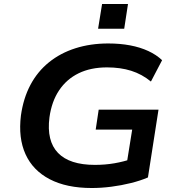

<svg xmlns="http://www.w3.org/2000/svg" viewBox="-20 -933 881 963"><path d="M440 10Q314 10 229.5 -34Q145 -78 108 -159.5Q71 -241 85 -354Q97 -440 132.5 -507Q168 -574 225.5 -620.5Q283 -667 358.5 -691Q434 -715 523 -715Q582 -715 632.5 -705.5Q683 -696 724 -677Q765 -658 793 -631L737 -524Q692 -561 638 -578Q584 -595 517 -595Q435 -595 374.5 -565.5Q314 -536 276.5 -480Q239 -424 228 -344Q213 -226 271 -166Q329 -106 456 -106Q507 -106 553.5 -114Q600 -122 644 -137L612 -90L643 -283H460L475 -383H775L722 -43Q685 -27 637 -15Q589 -3 538.5 3.5Q488 10 440 10ZM472 -789 492 -913H622L603 -789Z"/></svg>

Font: Nunito Sans 10pt SemiExpanded
Style: Bold Italic
Weight: 700
Width: 6
Italic angle: -9°
Designer: Vernon Adams
Foundry: Vernon Adams
Version: Version 3.101;gftools[0.9.27]